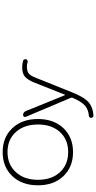

<svg xmlns="http://www.w3.org/2000/svg" viewBox="347 -1108 734 1468"><g transform="rotate(-90 714.0 -374.0)"><path d="M131.8 -282.2Q190.4 -219.7 285.6 -219.7Q380.9 -219.7 438.5 -282.7Q496.1 -345.7 496.1 -450.7Q496.1 -555.7 438.5 -619.6Q380.9 -683.6 285.6 -683.6Q190.4 -683.6 131.8 -619.6Q73.2 -555.7 73.2 -450.7Q73.2 -345.7 131.8 -282.2ZM100.6 -256.8Q31.2 -330.1 31.2 -451.2Q31.2 -572.3 101.1 -646.5Q170.9 -720.7 284.7 -720.7Q398.4 -720.7 468.3 -646.5Q538.1 -572.3 538.1 -451.2Q538.1 -330.1 468.3 -256.3Q398.4 -182.6 284.7 -182.6Q170.9 -182.6 100.6 -256.8ZM719.7 -246.1Q720.7 -244.1 722.7 -244.1Q724.6 -244.1 724.6 -246.1L815.4 -475.6Q837.9 -531.2 862.8 -551.3Q887.7 -571.3 932.6 -571.3Q958 -571.3 982.4 -564.5Q990.2 -562.5 993.2 -555.7Q996.1 -551.8 996.1 -546.9Q996.1 -544.9 995.1 -542Q993.2 -535.2 986.8 -531.7Q980.5 -528.3 972.7 -530.3Q956.1 -535.2 937.5 -535.2Q904.3 -535.2 886.2 -521.5Q868.2 -507.8 851.6 -462.9L743.2 -192.4Q706.1 -97.7 664.1 -61.5Q626 -30.3 565.4 -26.4Q564.5 -26.4 564.5 -26.4Q557.6 -26.4 552.7 -31.2Q546.9 -36.1 546.9 -44.9Q546.9 -50.8 550.8 -55.7Q555.7 -61.5 563.5 -61.5Q609.4 -65.4 637.7 -88.9Q670.9 -116.2 700.2 -185.5Q703.1 -192.4 700.2 -199.2L554.7 -543.9Q551.8 -550.8 556.2 -557.6Q560.5 -564.5 568.4 -564.5Q589.8 -564.5 598.6 -543.9Z"/></g></svg>

Font: Gen Jyuu Gothic Light
Style: Regular
Weight: 200
Designer: [Source Han Sans]
Ryoko NISHIZUKA  (kana & ideographs); Paul D. Hunt (Latin, Greek & Cyrillic); Wenlong ZHANG  (bopomofo
Version: Version 1.002.20150607